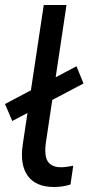

<svg xmlns="http://www.w3.org/2000/svg" viewBox="-28 -739 354 768"><path d="M188 9Q116 9 83.5 -35Q51 -79 63 -161L147 -719H238L155 -165Q151 -134 155.5 -112.5Q160 -91 175.5 -80.5Q191 -70 216 -70Q228 -70 240 -72Q252 -74 265 -76L254 -1Q239 4 222 6.5Q205 9 188 9ZM21 -255 -8 -323 278 -474 306 -405Z"/></svg>

Font: Nunitoga
Style: Medium Italic
Weight: 500
Italic angle: -9°
Designer: Vernon Adams
Foundry: Vernon Adams
Version: Version 1.0